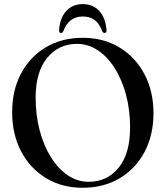

<svg xmlns="http://www.w3.org/2000/svg" viewBox="-20 -897 804 932"><path d="M381.5 -713.5Q483.5 -713.5 560.8 -666.2Q638 -619 681.5 -536.5Q725 -454 725 -348Q725 -241 681.5 -159.2Q638 -77.5 560.5 -31.5Q483 14.5 381 14.5Q280 14.5 202.8 -32.8Q125.5 -80 82.2 -162.8Q39 -245.5 39 -353Q39 -459 82.5 -540.5Q126 -622 203.2 -667.8Q280.5 -713.5 381.5 -713.5ZM611.5 -278Q611.5 -363 591.8 -436.8Q572 -510.5 536.8 -566.2Q501.5 -622 454.5 -653Q407.5 -684 354 -684Q264.5 -684 208.8 -615.8Q153 -547.5 153 -423.5Q153 -337.5 172.8 -263.2Q192.5 -189 227.8 -133Q263 -77 309.5 -45.8Q356 -14.5 410 -14.5Q500.5 -14.5 556 -83Q611.5 -151.5 611.5 -278ZM382 -817Q314 -817 287.5 -746Q283 -737 276.5 -737Q265.5 -737 267 -751.5Q271 -810 301.5 -843.5Q332 -877 382 -877Q431.5 -877 462 -843.5Q492.5 -810 497 -751.5Q498 -737 487 -737Q480.5 -737 476 -746Q462 -784 438.5 -800.5Q415 -817 382 -817Z"/></svg>

Font: Fraunces 72pt S000
Style: Regular
Weight: 400
Version: Version 1.000; ttfautohint (v1.8.3)